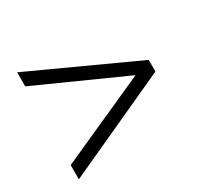

<svg xmlns="http://www.w3.org/2000/svg" viewBox="-107 -590 738 715"><g transform="rotate(-30 262.0 -232.0)"><path d="M441.5 -221.5 42 -401V-461.5L489.5 -256.5V-206.5L42 -1.5V-62.5L441.5 -242Z"/></g></svg>

Font: Newsreader
Style: Regular
Weight: 400
Designer: Hugues Gentile
Foundry: Production Type
Version: Version 1.003